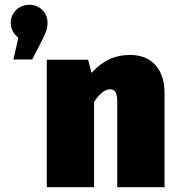

<svg xmlns="http://www.w3.org/2000/svg" viewBox="-20 -784 744 804"><path d="M102 -764C58 -764 25 -729 25 -689C25 -660 39 -640 57 -626L36 -535H115L156 -615C171 -644 179 -663 179 -689C179 -732 146 -764 102 -764ZM525 -554C461 -554 412 -531 363 -479L349 -534H176V0H374V-357C397 -393 420 -410 441 -410C459 -410 471 -400 471 -358V0H669V-394C669 -496 614 -554 525 -554Z"/></svg>

Font: Fira Sans Heavy
Style: Regular
Weight: 900
Designer: bBox Type GmbH & Carrois Corporate GbR & Edenspiekermann AG
Foundry: bBox Type GmbH & Carrois Corporate GbR & Edenspiekermann AG
Version: Version 4.300;PS 004.300;hotconv 1.0.88;makeotf.lib2.5.64775